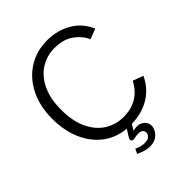

<svg xmlns="http://www.w3.org/2000/svg" viewBox="-239 -808 1116 1116"><g transform="rotate(-45 319.0 -250.0)"><path d="M331 180Q314 180 292 173.5Q270 167 250 157L264 128Q283 137 297.5 140.5Q312 144 324 144Q354 144 365 131.5Q376 119 376 108Q376 94 367 86Q358 78 336 78Q327 78 316.5 80Q306 82 298 83Q284 85 280 75.5Q276 66 283 56L311 11Q228 3 168.5 -43.5Q109 -90 77 -165.5Q45 -241 45 -336Q45 -437 83 -514.5Q121 -592 189.5 -636Q258 -680 348 -680Q429 -680 495 -642Q561 -604 593 -530L530 -506Q508 -554 462.5 -586Q417 -618 345 -618Q283 -618 231.5 -586Q180 -554 149.5 -491Q119 -428 119 -336Q119 -244 149 -180Q179 -116 230.5 -83Q282 -50 346 -50Q395 -50 431 -65Q467 -80 492 -105.5Q517 -131 533 -162L597 -138Q563 -66 499.5 -28Q436 10 352 12L330 47Q339 45 347 44Q355 43 360 43Q382 43 396.5 51.5Q411 60 418.5 73Q426 86 426 101Q426 117 416 135.5Q406 154 385.5 167Q365 180 331 180Z"/></g></svg>

Font: Atkinson Hyperlegible Next Light
Style: Regular
Weight: 300
Designer: Elliott Scott, Megan Eiswerth, Linus Boman, Theodore Petrosky, Letters from Sweden
Foundry: Applied Design Works, Letters from Sweden
Version: Version 2.001